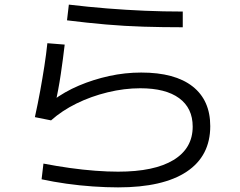

<svg xmlns="http://www.w3.org/2000/svg" viewBox="-20 -783 1040 831"><path d="M491 28Q440 28 382 24Q324 20 267.5 12Q211 4 160 -7L168 -75Q225 -64 282 -56Q339 -48 392.5 -44Q446 -40 491 -40Q648 -40 731 -90.5Q814 -141 814 -235Q814 -315 755.5 -358Q697 -401 587 -401Q518 -401 446 -383.5Q374 -366 311 -335Q248 -304 201 -262L131 -276Q144 -335 154 -390Q164 -445 172 -496.5Q180 -548 185 -596L260 -590Q253 -529 243 -461.5Q233 -394 218 -328L207 -347Q259 -386 321.5 -412.5Q384 -439 452.5 -454Q521 -469 591 -469Q737 -469 813.5 -409Q890 -349 890 -237Q890 -108 788 -40Q686 28 491 28ZM771 -665Q683 -665 601.5 -667.5Q520 -670 439 -677Q358 -684 270 -695L278 -763Q362 -753 443.5 -746.5Q525 -740 606 -736.5Q687 -733 771 -733Z"/></svg>

Font: M PLUS 1
Style: Regular
Weight: 400
Designer: Coji Morishita
Foundry: UNDERFOREST DESIGN
Version: Version 1.001